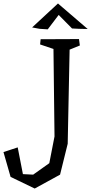

<svg xmlns="http://www.w3.org/2000/svg" viewBox="-20 -935 525 1106"><path d="M0 0ZM381 -649 370 -107 326 71 180 151 41 84 0 -59 82 -86 112 68 171 71 264 5 294 -149 288 -653 211 -679 214 -709 435 -710 440 -673ZM315 -914 485 -768 435 -769 395 -771 318 -849 255 -766 208 -769 165 -777 314 -915H315Z"/></svg>

Font: Underdog
Style: Regular
Weight: 400
Designer: Sergey Steblina
Foundry: Sergey Steblina, Jovanny Lemonad
Version: Version 1.001; ttfautohint (v0.9)